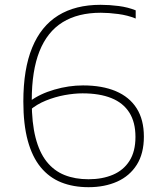

<svg xmlns="http://www.w3.org/2000/svg" viewBox="-20 -769 657 798"><path d="M348 9Q284.5 9 234.5 -11Q184.5 -31 149.2 -73.8Q114 -116.5 95.5 -184.2Q77 -252 77 -347Q77 -482 113.8 -571.2Q150.5 -660.5 222 -704.8Q293.5 -749 398 -749Q435 -749 473.5 -744Q512 -739 544 -726V-692Q511 -705.5 471.2 -710.8Q431.5 -716 399 -716Q304 -716 240.2 -676.5Q176.5 -637 144.2 -556.2Q112 -475.5 112 -352V-346Q112 -258.5 127.8 -197Q143.5 -135.5 174 -97.2Q204.5 -59 248.2 -41.5Q292 -24 348 -24Q405.5 -24 449.5 -42.8Q493.5 -61.5 518.2 -100.5Q543 -139.5 543 -200Q543 -261 517.5 -301.2Q492 -341.5 443 -361.2Q394 -381 323 -381Q289 -381 249 -373.8Q209 -366.5 170.8 -351Q132.5 -335.5 104 -311V-348Q145.5 -379 205.8 -396.5Q266 -414 325 -414Q405 -414 461.5 -390Q518 -366 548 -318.8Q578 -271.5 578 -201Q578 -131 548.5 -84.2Q519 -37.5 467 -14.2Q415 9 348 9Z"/></svg>

Font: Encode Sans SC Expanded Thin
Style: Regular
Weight: 250
Width: 7
Designer: Multiple Designers
Foundry: Impallari Type
Version: Version 3.002